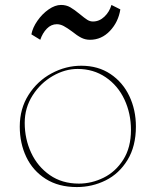

<svg xmlns="http://www.w3.org/2000/svg" viewBox="-20 -747 630 777"><path d="M60 -235Q60 -307 95.5 -363Q131 -419 188.5 -450Q246 -481 309 -481Q377 -481 427 -447.5Q477 -414 503.5 -358Q530 -302 530 -235Q530 -155 496 -99.5Q462 -44 407.5 -17Q353 10 291 10Q217 10 165 -23Q113 -56 86.5 -111.5Q60 -167 60 -235ZM510 -221Q510 -288 483.5 -344.5Q457 -401 407.5 -434.5Q358 -468 294 -468Q243 -468 193.5 -439.5Q144 -411 112 -361Q80 -311 80 -250Q80 -185 106 -129Q132 -73 181.5 -38.5Q231 -4 299 -4Q351 -4 399.5 -28Q448 -52 479 -101Q510 -150 510 -221ZM271 -620Q252 -634 238 -641.5Q224 -649 210 -649Q187 -649 169.5 -631Q152 -613 143 -586L107 -608Q112 -635 131.5 -663Q151 -691 177 -709Q203 -727 227 -727Q248 -727 264.5 -717.5Q281 -708 304 -689Q322 -674 333 -667Q344 -660 356 -660Q382 -660 402.5 -679.5Q423 -699 431 -727L467 -709Q459 -658 425 -622Q391 -586 344 -586Q325 -586 308.5 -594.5Q292 -603 271 -620Z"/></svg>

Font: TMT Limkin
Style: Regular
Weight: 400
Designer: Gabriel Drozdov
Version: Version 1.000;Glyphs 3.1.2 (3151)